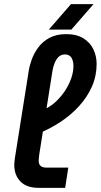

<svg xmlns="http://www.w3.org/2000/svg" viewBox="-20 -908 487 928"><path d="M167 0Q109 0 79 -30.5Q49 -61 49 -111Q49 -119 50 -127Q51 -135 52 -144L119 -566Q123 -592 134 -622Q145 -652 166 -680Q187 -708 220 -725.5Q253 -743 300 -743Q351 -743 383.5 -722.5Q416 -702 431.5 -669.5Q447 -637 447 -599Q447 -541 424.5 -490Q402 -439 362.5 -395.5Q323 -352 272 -318.5Q221 -285 164 -262L172 -369Q224 -389 260 -426.5Q296 -464 315.5 -507.5Q335 -551 335 -588Q335 -614 325 -629.5Q315 -645 294 -645Q270 -645 255.5 -624.5Q241 -604 234 -568L170 -163Q169 -156 168 -146.5Q167 -137 167 -131Q167 -114 176.5 -106Q186 -98 203 -98H310L295 0ZM216 -765 323 -888H432L325 -765Z"/></svg>

Font: MuseoModerno Thin Medium
Style: Italic
Weight: 500
Italic angle: -9°
Version: Version 1.003